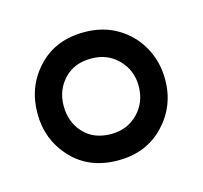

<svg xmlns="http://www.w3.org/2000/svg" viewBox="-52 -769 387 366"><g transform="rotate(-15 141.0 -585.5)"><path d="M141 -459Q84 -459 49.5 -496Q15 -533 15 -585Q15 -638 49.5 -675Q84 -712 141 -712Q178 -712 206.5 -695Q235 -678 251 -649Q267 -620 267 -585Q267 -533 232 -496Q197 -459 141 -459ZM141 -511Q173 -511 194 -532.5Q215 -554 215 -586Q215 -617 194 -638.5Q173 -660 141 -660Q107 -660 87 -638.5Q67 -617 67 -586Q67 -554 87 -532.5Q107 -511 141 -511Z"/></g></svg>

Font: Phudu
Style: Bold
Weight: 700
Version: Version 1.005;gftools[0.9.23]